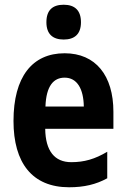

<svg xmlns="http://www.w3.org/2000/svg" viewBox="-20 -781 533 811"><path d="M249 -761C202 -761 176 -738 176 -687C176 -637 203 -614 249 -614C295 -614 322 -637 322 -687C322 -737 296 -761 249 -761ZM253 -556C116 -556 37 -456 37 -270C37 -93 116 10 272 10C335 10 386 -2 433 -28V-140C381 -109 336 -96 281 -96C211 -96 172 -143 171 -237H459V-309C459 -462 384 -556 253 -556ZM253 -453C306 -453 333 -405 334 -331H172C175 -419 207 -453 253 -453Z"/></svg>

Font: Noto Sans Sinhala Condensed
Style: Bold
Weight: 700
Width: 3
Designer: Jelle Bosma - Monotype Design Team
Foundry: Monotype Imaging Inc.
Version: Version 2.006